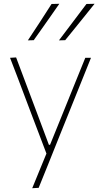

<svg xmlns="http://www.w3.org/2000/svg" viewBox="-20 -799 533 1013"><path d="M150 194Q169.5 146.5 189 98.8Q208.5 51 228 4V19Q208.5 -32 188.8 -84.2Q169 -136.5 150 -186L116 -276Q96 -329.5 74.8 -385.2Q53.5 -441 33 -494L65 -496Q92 -424 118 -355Q144 -286 171 -214L238 -35H244L317 -215Q345.5 -285.5 373.5 -354.8Q401.5 -424 430 -494H460Q444 -454 429 -416.8Q414 -379.5 396 -334.8Q378 -290 353 -228L297 -89Q259 6 232.5 72Q206 138 184 192ZM291 -586Q327.5 -634 364 -682.5Q400.5 -731 436 -778L479 -779Q453 -746.5 427.2 -714.5Q401.5 -682.5 375.8 -650.8Q350 -619 324 -587ZM127 -586Q159.5 -635 190.5 -682.5Q221.5 -730 252 -778L293 -779Q270.5 -746.5 248 -714.5Q225.5 -682.5 203.2 -650.8Q181 -619 158 -587Z"/></svg>

Font: Commissioner Thin
Style: Regular
Weight: 100
Designer: Kostas Bartsokas
Foundry: Kostas Bartsokas
Version: Version 1.001;gftools[0.9.23]